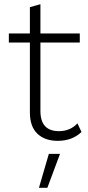

<svg xmlns="http://www.w3.org/2000/svg" viewBox="-20 -659 417 912"><path d="M367 -32Q323 10 254 10Q193 10 157.5 -24Q122 -58 122 -125V-457H22V-500H122V-625L172 -639V-500H359V-457H172V-132Q172 -36 260 -36Q313 -36 348 -73ZM165 233 212 72H265L205 233Z"/></svg>

Font: Elaine Sans Light
Style: Regular
Weight: 300
Designer: Wei Huang
Foundry: Wei Huang
Version: Version 2.001;December 24, 2019;FontCreator 12.0.0.2547 64-b